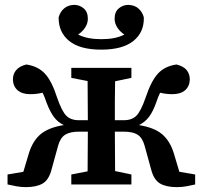

<svg xmlns="http://www.w3.org/2000/svg" viewBox="-20 -758 833 789"><path d="M782 0Q766 4 746.5 7.5Q727 11 707 11Q663 11 637.5 -4Q612 -19 601 -62L574 -160Q565 -192 545.5 -204.5Q526 -217 488 -217H452Q452 -178 452.5 -134.5Q453 -91 453 -55L520 -41V0H273V-41L340 -54Q340 -90 340.5 -134Q341 -178 341 -217H305Q268 -217 248 -204.5Q228 -192 219 -160L192 -62Q181 -19 155.5 -4Q130 11 86 11Q67 11 47.5 7.5Q28 4 11 0V-41L76 -52L99 -129Q115 -180 147.5 -207Q180 -234 242 -244Q217 -256 201 -278Q185 -300 171 -337Q163 -361 155 -377Q131 -371 104 -371Q71 -371 52.5 -387Q34 -403 33 -431Q33 -454 46.5 -470Q60 -486 88 -493Q136 -486 164.5 -455.5Q193 -425 215 -356Q234 -301 252.5 -282.5Q271 -264 304 -264H341Q341 -302 340.5 -345Q340 -388 340 -425L273 -438V-479H520V-438L453 -424Q452 -387 452 -343Q452 -299 452 -264H489Q522 -264 540.5 -282.5Q559 -301 578 -356Q601 -425 629 -455.5Q657 -486 705 -493Q734 -486 747 -470Q760 -454 760 -431Q759 -403 740.5 -387Q722 -371 688 -371Q662 -371 638 -377Q630 -361 622 -337Q609 -300 592.5 -278Q576 -256 551 -244Q613 -234 645.5 -207Q678 -180 694 -129L717 -52L782 -41ZM396 -554Q308 -554 264 -590Q220 -626 221 -687Q227 -709 243 -723Q259 -737 284 -738Q307 -738 324 -723.5Q341 -709 341 -681Q341 -662 330 -645Q319 -628 301 -616Q321 -606 344.5 -601.5Q368 -597 396 -597Q425 -597 448.5 -601.5Q472 -606 491 -616Q473 -628 462 -645Q451 -662 451 -681Q451 -709 468 -723.5Q485 -738 508 -738Q533 -737 549 -723Q565 -709 571 -687Q573 -626 528.5 -590Q484 -554 396 -554Z"/></svg>

Font: Source Serif Pro Semibold
Style: Regular
Weight: 600
Designer: Frank Grießhammer
Foundry: Adobe Systems Incorporated
Version: Version 3.000;hotconv 1.0.109;makeotfexe 2.5.65596